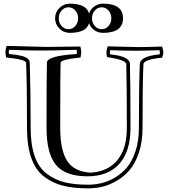

<svg xmlns="http://www.w3.org/2000/svg" viewBox="-20 -992 955 1052"><path d="M123 -648Q122 -666 14 -677Q10 -692 10 -706Q10 -722 16 -740Q59 -740 132.5 -737.5Q206 -735 235 -735Q256 -735 316 -736Q376 -737 420 -737Q425 -722 425 -707Q425 -693 421 -677Q313 -666 312 -648Q310 -614 310 -291Q310 -168 348.5 -109.5Q387 -51 477 -46Q572 -52 623.5 -115Q675 -178 675 -291Q675 -523 672 -640Q671 -664 567 -679Q563 -691 563 -703Q563 -718 570 -738Q708 -734 735 -734Q787 -734 868 -737Q875 -716 875 -706Q875 -691 868 -676Q767 -666 766 -640Q761 -546 761 -291Q761 -215 741 -155.5Q721 -96 690 -60Q659 -24 618 -0.5Q577 23 539 31.5Q501 40 462 40Q384 40 327 26Q270 12 223 -23Q176 -58 152 -125Q128 -192 128 -291Q128 -530 123 -648ZM237 -649Q238 -686 400 -696Q403 -705 400 -719Q272 -715 200 -715Q140 -715 30 -719Q26 -710 30 -696Q52 -694 66 -692Q80 -690 100.5 -685Q121 -680 132 -670.5Q143 -661 143 -648Q148 -493 148 -291Q148 -198 170.5 -135Q193 -72 237.5 -39Q282 -6 335 7Q388 20 462 20Q498 20 534 12Q570 4 608 -18Q646 -40 675 -74Q704 -108 722.5 -164Q741 -220 741 -291Q741 -525 746 -641Q748 -684 854 -694Q858 -702 854 -717Q762 -714 723 -714Q662 -714 584 -717Q580 -709 584 -694Q691 -684 692 -641Q695 -524 695 -291Q695 -163 634 -94.5Q573 -26 460 -26Q337 -26 286 -89Q235 -152 235 -291Q235 -583 237 -649ZM317.5 -934.5Q302 -917 302 -892Q302 -867 317.5 -849.5Q333 -832 355 -832Q377 -832 392.5 -849.5Q408 -867 408 -892Q408 -917 392.5 -934.5Q377 -952 355 -952Q333 -952 317.5 -934.5ZM499.5 -934.5Q484 -917 484 -892Q484 -867 499.5 -849.5Q515 -832 537 -832Q559 -832 574.5 -849.5Q590 -867 590 -892Q590 -917 574.5 -934.5Q559 -952 537 -952Q515 -952 499.5 -934.5ZM544 -972Q654 -972 654 -892Q654 -812 544 -812Q518 -812 497 -826.5Q476 -841 468 -865Q453 -812 362 -812Q329 -812 305.5 -835.5Q282 -859 282 -892Q282 -925 305.5 -948.5Q329 -972 362 -972Q453 -972 468 -918Q476 -942 497 -957Q518 -972 544 -972Z"/></svg>

Font: Jacques Francois Shadow
Style: Regular
Weight: 400
Designer: Alexei Vanyashin, Nikita Kanarev (i@xarsok.ru)
Foundry: Cyreal (www.cyreal.org)
Version: Version 1.003